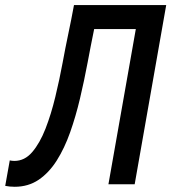

<svg xmlns="http://www.w3.org/2000/svg" viewBox="-49 -713 663 743"><path d="M7.8 9.8Q-11.2 9.8 -28.8 6.3L-11.2 -92.3Q-2.9 -90.3 6.8 -90.3Q46.4 -90.3 75.7 -124.5Q105 -158.7 127 -214.8Q148.9 -271 165 -337.9Q181.2 -404.8 193.4 -470.7Q203.6 -526.4 215.3 -582Q227.1 -637.7 237.3 -693.4H594.2L472.2 0H370.6L476.6 -600.6H315.4Q308.1 -566.4 302 -533.7Q295.9 -501 290 -470.7Q276.9 -400.9 260.5 -331.5Q244.1 -262.2 222.4 -200.9Q200.7 -139.6 170.7 -92Q140.6 -44.4 100.6 -17.3Q60.5 9.8 7.8 9.8Z"/></svg>

Font: Cascadia Mono PL
Style: Italic
Weight: 400
Italic angle: -10°
Monospace: yes
Designer: Aaron Bell
Foundry: Saja Typeworks
Version: Version 2404.023; ttfautohint (v1.8.4)